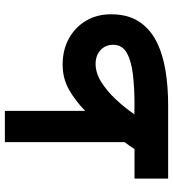

<svg xmlns="http://www.w3.org/2000/svg" viewBox="20 -745 725 805"><g transform="rotate(-90 382.5 -342.5)"><path d="M160.2 -141.1Q167 -152.3 174.3 -162.4Q181.6 -172.4 189 -182.6V-684.6H320.3V-348.1Q365.2 -391.6 411.6 -417Q458 -442.4 513.7 -442.4Q575.7 -442.4 623.3 -416.3Q670.9 -390.1 698 -344.5Q725.1 -298.8 725.1 -239.3Q725.1 -170.4 695.8 -124.3Q666.5 -78.1 614.3 -50.8Q562 -23.4 492.7 -11.7Q423.3 0 343.8 0H36.1V-141.1ZM517.1 -304.2Q479.5 -304.2 441.4 -280.5Q403.3 -256.8 368.7 -219.7Q334 -182.6 305.7 -141.6L350.1 -141.1Q416 -141.1 472.4 -147.7Q528.8 -154.3 563 -173.3Q597.2 -192.4 597.2 -230Q597.2 -263.7 574.5 -283.9Q551.8 -304.2 517.1 -304.2Z"/></g></svg>

Font: Vazirmatn UI FD ExtraBold
Style: Regular
Weight: 800
Designer: Saber Rastikerdar
Foundry: Saber Rastikerdar
Version: Version 33.003